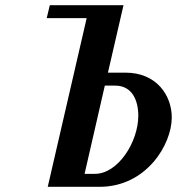

<svg xmlns="http://www.w3.org/2000/svg" viewBox="-20 -720 682 740"><path d="M642 -267C642 -355 581 -440 464 -440H396L456 -700H172L160 -650H314L164 0H364C544 0 642 -163 642 -267ZM346 -50H306L384 -390H424C490 -390 513 -332 513 -274C513 -173 435 -50 346 -50Z"/></svg>

Font: Pfennig
Style: BoldItalic
Weight: 700
Italic angle: -13°
Version: Version 20100423